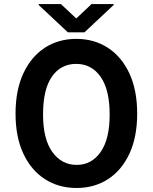

<svg xmlns="http://www.w3.org/2000/svg" viewBox="-20 -932 765 962"><path d="M667.3 -362.6Q667.3 -245.7 628.6 -162.3Q589.8 -78.8 521.3 -34.4Q452.8 9.9 363.6 9.9Q274.1 9.9 205.1 -34.4Q136 -78.8 96.9 -162.3Q57.9 -245.7 57.9 -362.6Q57.9 -480.1 96.8 -563.9Q135.7 -647.7 204.2 -692.5Q272.7 -737.2 362.6 -737.2Q451.7 -737.2 520.6 -692.5Q589.5 -647.7 628.4 -563.9Q667.3 -480.1 667.3 -362.6ZM529.5 -358Q529.5 -482.2 484.2 -547.1Q438.9 -611.9 361.5 -611.9Q285.2 -611.9 240.4 -548.5Q195.7 -485.1 195.7 -358Q195.7 -235.1 242.2 -170.5Q288.7 -105.8 364.7 -105.8Q438.9 -105.8 484.2 -170.5Q529.5 -235.1 529.5 -358ZM285.2 -911.6 362.2 -839.5 438.6 -911.6H549.4V-907L403.1 -769.9H320.3L173.7 -907V-911.6Z"/></svg>

Font: Interface
Style: Bold
Weight: 700
Designer: Rasmus Andersson
Foundry: rsms
Version: Version 1.8